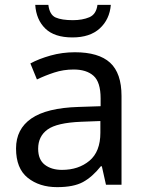

<svg xmlns="http://www.w3.org/2000/svg" viewBox="-20 -760 601 790"><path d="M288 -545Q386 -545 433 -502Q480 -459 480 -365V0H416L399 -76H395Q360 -32 321.5 -11Q283 10 215 10Q142 10 94 -28.5Q46 -67 46 -149Q46 -229 109 -272.5Q172 -316 303 -320L394 -323V-355Q394 -422 365 -448Q336 -474 283 -474Q241 -474 203 -461.5Q165 -449 132 -433L105 -499Q140 -518 188 -531.5Q236 -545 288 -545ZM314 -259Q214 -255 175.5 -227Q137 -199 137 -148Q137 -103 164.5 -82Q192 -61 235 -61Q303 -61 348 -98.5Q393 -136 393 -214V-262ZM436 -740Q431 -680 390.5 -643Q350 -606 278 -606Q204 -606 166.5 -642.5Q129 -679 125 -740H179Q184 -699 209 -688Q234 -677 280 -677Q319 -677 347.5 -689Q376 -701 381 -740Z"/></svg>

Font: Noto Sans Deseret
Style: Regular
Weight: 400
Designer: Monotype Design Team
Foundry: Monotype Imaging Inc.
Version: Version 2.001; ttfautohint (v1.8.4.7-5d5b)